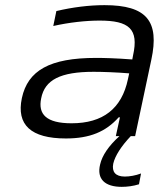

<svg xmlns="http://www.w3.org/2000/svg" viewBox="-20 -529 617 746"><path d="M386 -509C327 -509 262 -501 199 -486L187 -428C249 -442 314 -449 367 -449C481 -449 520 -417 497 -314L494 -298C428 -303 382 -304 353 -304C173 -304 88 -255 65 -148C43 -44 100 9 236 9C329 9 391 -17 441 -73H446L430 0H444C402 38 377 75 369 110C355 167 388 197 453 197C474 197 498 194 520 187L528 145C507 153 483 157 465 157C428 157 414 138 420 107C427 76 452 38 488 0H505L568 -297C600 -446 551 -509 386 -509ZM140 -147C154 -219 215 -250 344 -250C379 -250 433 -248 482 -244L477 -221C453 -107 380 -50 258 -50C160 -50 127 -85 140 -147Z"/></svg>

Font: LT Wave Light
Style: Italic
Weight: 300
Designer: Daniel Lyons
Version: Version 2.5 (Glyphs App)